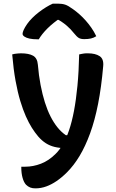

<svg xmlns="http://www.w3.org/2000/svg" viewBox="-20 -835 640 1055"><path d="M463 -542Q504 -542 527.5 -526.5Q551 -511 547 -471Q537 -356 519 -264.5Q501 -173 475 -102Q449 -31 417.5 21.5Q386 74 348 112Q320 140 291.5 159.5Q263 179 234 189.5Q205 200 175 200Q167 200 160 199Q153 198 146.5 195.5Q140 193 134 189Q128 185 123 180Q111 167 104 142Q97 117 97 85V81H103Q107 81 111 81Q115 81 119 81Q162 81 205 64.5Q248 48 285 11Q306 -9 325 -41.5Q344 -74 359.5 -119.5Q375 -165 386.5 -225.5Q398 -286 405.5 -363.5Q413 -441 415 -536Q423 -538 429.5 -539Q436 -540 441.5 -541Q447 -542 452.5 -542Q458 -542 463 -542ZM96 -542Q138 -542 161.5 -529Q185 -516 188 -480Q193 -420 203 -368Q213 -316 226.5 -273Q240 -230 257.5 -195.5Q275 -161 296 -135Q317 -109 342 -92H376L349 -21H342Q308 -21 281 -27.5Q254 -34 232 -48Q210 -62 190 -85Q172 -106 155 -133Q138 -160 122 -196Q106 -232 91.5 -280Q77 -328 65.5 -391Q54 -454 47 -536Q54 -538 60 -539Q66 -540 72 -540.5Q78 -541 83.5 -541.5Q89 -542 96 -542ZM270 -815Q277 -815 282.5 -815Q288 -815 298 -815Q321 -815 338 -809.5Q355 -804 382 -784Q399 -772 416.5 -756.5Q434 -741 450.5 -722.5Q467 -704 482 -682.5Q497 -661 509 -636Q495 -627 479.5 -623.5Q464 -620 443 -620Q424 -620 413 -626.5Q402 -633 386 -653Q369 -675 345 -695.5Q321 -716 277 -741L333 -726H267L321 -743Q271 -709 240.5 -678.5Q210 -648 193 -619H187Q160 -619 142 -623Q124 -627 114 -634Q104 -641 104 -649Q104 -657 110 -670.5Q116 -684 129 -703Q141 -720 157.5 -736.5Q174 -753 193.5 -768Q213 -783 232.5 -795Q252 -807 270 -815Z"/></svg>

Font: Recursive Monospace Casual SemiBold
Style: Regular
Weight: 600
Version: Version 1.047